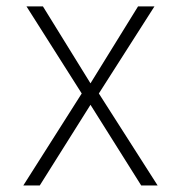

<svg xmlns="http://www.w3.org/2000/svg" viewBox="-20 -565 551 585"><path d="M110.8 -545.5 255.7 -311.1 400.6 -545.5H450.6L281.2 -280.2L460.2 0H410.2L255.7 -245.7L101.2 0H51.1L229 -280.2L60.7 -545.5Z"/></svg>

Font: Inter UI Extra Light
Style: Regular
Weight: 200
Designer: Rasmus Andersson
Foundry: rsms
Version: 3.2;8d6f07862